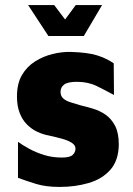

<svg xmlns="http://www.w3.org/2000/svg" viewBox="-20 -723 527 758"><path d="M215 15Q161 15 122 3Q83 -9 51 -21V-163Q69 -150 95.5 -135.5Q122 -121 154.5 -111Q187 -101 224 -101Q256 -101 267 -111.5Q278 -122 278 -136Q278 -150 263 -159.5Q248 -169 224 -175.5Q200 -182 173 -188Q150 -192 127.5 -202.5Q105 -213 86.5 -231.5Q68 -250 57.5 -277.5Q47 -305 47 -342Q47 -393 66.5 -426.5Q86 -460 118.5 -480.5Q151 -501 188.5 -510Q226 -519 260 -518Q326 -516 363 -504.5Q400 -493 429 -473L430 -348Q397 -366 362.5 -383Q328 -400 284 -400Q247 -400 233 -389Q219 -378 219 -361Q219 -344 229.5 -334.5Q240 -325 257.5 -319.5Q275 -314 295 -308Q320 -302 347 -294Q374 -286 397 -270Q420 -254 434.5 -226Q449 -198 449 -152Q448 -89 415.5 -52.5Q383 -16 330 -0.5Q277 15 215 15ZM171 -581 91 -703H194L237 -646L279 -703H383L311 -581Z"/></svg>

Font: Maven Pro ExtraBold
Style: Regular
Weight: 800
Designer: Joe Prince
Foundry: Joe Prince
Version: Version 2.100